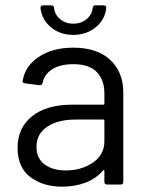

<svg xmlns="http://www.w3.org/2000/svg" viewBox="-20 -693 550 721"><path d="M443 -346V-10Q443 0 433 0H382Q372 0 372 -10V-51Q372 -53 370.5 -54Q369 -55 367 -53Q342 -23 302 -7.5Q262 8 213 8Q142 8 94 -28Q46 -64 46 -138Q46 -213 100.5 -256.5Q155 -300 252 -300H368Q372 -300 372 -304V-342Q372 -393 343.5 -422.5Q315 -452 255 -452Q207 -452 177 -433.5Q147 -415 140 -382Q137 -372 128 -373L74 -380Q63 -382 65 -388Q73 -444 125 -479Q177 -514 255 -514Q345 -514 394 -468Q443 -422 443 -346ZM372 -162V-240Q372 -244 368 -244H263Q197 -244 157 -217Q117 -190 117 -142Q117 -98 147.5 -75.5Q178 -53 227 -53Q286 -53 329 -82.5Q372 -112 372 -162ZM132 -663Q132 -673 142 -673H172Q182 -673 183 -663Q186 -637 206.5 -620.5Q227 -604 255 -604Q284 -604 304.5 -620.5Q325 -637 328 -663Q329 -673 339 -673H369Q379 -673 379 -664Q375 -620 340 -591Q305 -562 255 -562Q206 -562 171.5 -590.5Q137 -619 132 -663Z"/></svg>

Font: Amber EN
Style: Regular
Weight: 400
Designer: Jeremy Tribby
Foundry: Tribby Type Co.
Version: Version 1.403 November 24, 2021